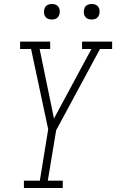

<svg xmlns="http://www.w3.org/2000/svg" viewBox="-20 -944 583 964"><path d="M100 0V-37H180L222 -295L136 -698H81V-735H232V-698H179L251 -349L439 -698H392V-735H543V-698H482L262 -290L220 -37H295V0ZM440 -846Q431 -846 422.5 -849Q414 -852 408.5 -859Q403 -866 401.5 -875.5Q400 -885 402 -895Q403 -901 406 -907Q409 -913 415 -917Q421 -921 427.5 -922.5Q434 -924 440 -924Q450 -924 458.5 -921Q467 -918 472.5 -911Q478 -904 479.5 -894.5Q481 -885 479 -875Q478 -869 474.5 -863Q471 -857 465.5 -853Q460 -849 453.5 -847.5Q447 -846 440 -846ZM240 -846Q231 -846 222.5 -849Q214 -852 208.5 -859Q203 -866 201.5 -875.5Q200 -885 202 -895Q203 -901 206 -907Q209 -913 215 -917Q221 -921 227.5 -922.5Q234 -924 240 -924Q250 -924 258.5 -921Q267 -918 272.5 -911Q278 -904 279.5 -894.5Q281 -885 279 -875Q278 -869 274.5 -863Q271 -857 265.5 -853Q260 -849 253.5 -847.5Q247 -846 240 -846Z"/></svg>

Font: Iosevka Slab Extralight
Style: Italic
Weight: 200
Italic angle: -9°
Monospace: yes
Designer: Belleve Invis
Foundry: Belleve Invis
Version: Version 11.1.1; ttfautohint (v1.8.3)